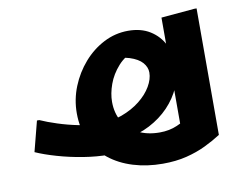

<svg xmlns="http://www.w3.org/2000/svg" viewBox="-74 -695 1121 877"><g transform="rotate(-10 486.5 -256.0)"><path d="M381.1 -3.2Q322.4 -3.2 259.9 -13.4Q197.4 -23.6 141.3 -39.9Q85.1 -56.1 45.2 -73.9L81.4 -214.3H92.2Q124.5 -199.7 170.3 -185Q216 -170.2 265 -160.4Q314 -150.5 355.6 -150.5Q415.5 -150.5 464.9 -168.6Q514.2 -186.7 550.3 -215.4Q586.3 -244 605.7 -277.4Q625.1 -310.7 625.1 -341.2Q625.1 -365.9 606.6 -387.3Q588.1 -408.6 547.9 -421.5Q507.8 -434.4 442.2 -432L582.7 -453.5Q530.1 -435.9 497.4 -399.1Q464.6 -362.2 449.3 -319.5Q433.9 -276.7 433.9 -238.4Q433.9 -185.3 457.7 -146Q481.5 -106.7 524.7 -84.9Q567.9 -63.1 625.1 -63.1Q669.9 -63.1 706 -79Q742 -94.8 774.6 -117.4L723.1 -12.8V-578.4L877.5 -592H888.3V-5.2Q855.2 16.2 814.6 35.8Q774 55.4 724.7 67.7Q675.3 80 613.9 80Q540.7 80 477.2 60.5Q413.6 41 366.4 3.4Q319.2 -34.1 292.8 -89.2Q266.3 -144.3 266.3 -215.2Q266.3 -278.9 290.1 -338Q313.9 -397 354.9 -444Q395.9 -490.9 449.2 -518.3Q502.5 -545.6 562.2 -545.6Q621.9 -545.6 663.7 -519.4Q705.5 -493.2 727.5 -449.2Q749.4 -405.2 749.4 -351.4Q749.4 -300.6 728.5 -252.6Q707.6 -204.5 669.6 -164.8Q631.5 -125.1 579.9 -98.3Q528.3 -71.4 466.9 -62.3Z"/></g></svg>

Font: Kufam
Style: Regular
Weight: 400
Designer: Wael Morcos, Artur Schmal
Foundry: Original Type
Version: Version 1.301; ttfautohint (v1.8.3)